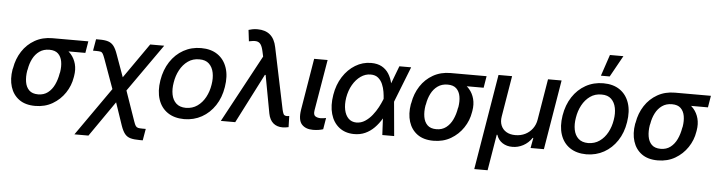

<svg xmlns="http://www.w3.org/2000/svg" viewBox="-54 -1036 5590 1498"><g transform="rotate(5 2741.0 -286.5)"><path d="M36.1 -258.8 39.1 -269.5Q51.3 -342.8 89.4 -401.4Q127.4 -460 187.5 -494.1Q247.6 -528.3 324.2 -528.3Q337.9 -525.4 348.1 -513.7Q358.4 -502 372.6 -488.5Q386.7 -475.1 411.1 -465.3Q450.2 -449.2 477.5 -417.7Q504.9 -386.2 516.4 -343.3Q527.8 -300.3 519 -249L517.1 -238.3Q506.8 -172.9 469 -116.2Q431.2 -59.6 371.8 -24.9Q312.5 9.8 236.3 9.8Q158.7 9.8 110.1 -25.6Q61.5 -61 42.5 -121.8Q23.4 -182.6 36.1 -258.8ZM153.8 -269.5 150.9 -258.8Q143.1 -210.9 149.7 -170.7Q156.2 -130.4 180.7 -106.2Q205.1 -82 251.5 -82Q295.9 -82 327.4 -106.2Q358.9 -130.4 377.9 -170.7Q397 -210.9 404.8 -258.8L407.7 -269.5Q415 -314.9 408.4 -352.8Q401.9 -390.6 378.2 -413.6Q354.5 -436.5 309.6 -436.5Q264.2 -436.5 231.9 -413.6Q199.7 -390.6 180.4 -352.8Q161.1 -314.9 153.8 -269.5ZM606 -528.3 590.8 -436.5H309.6L324.2 -528.3Z M561 204.1 869.1 -235.4H913.6L1017.6 63.5Q1025.4 86.9 1032.7 97.4Q1040 107.9 1052 110.6Q1064 113.3 1086.4 113.3H1111.8L1096.2 204.1H1071.8Q1027.3 204.1 1000 196.5Q972.7 189 955.3 167.5Q938 146 923.8 105.5L863.3 -73.2L670.9 204.1ZM841.3 -129.9 742.7 -403.3Q732.9 -430.2 726.1 -441.9Q719.2 -453.6 708.3 -456.3Q697.3 -459 673.3 -459H648.9L664.6 -549.8H689Q732.9 -550.3 759.5 -541.7Q786.1 -533.2 803.5 -510.7Q820.8 -488.3 835.4 -445.8L897.9 -272.5L1088.9 -545.9H1198.7L905.8 -129.9Z M1403.3 11.2Q1325.2 10.7 1273.2 -24.9Q1221.2 -60.5 1200 -124.8Q1178.7 -189 1192.4 -274.4Q1206.1 -358.4 1247.1 -420.9Q1288.1 -483.4 1350.1 -518.1Q1412.1 -552.7 1487.8 -552.7Q1565.9 -552.7 1617.7 -516.8Q1669.4 -481 1690.9 -416.5Q1712.4 -352.1 1698.2 -266.1Q1685.1 -182.6 1643.8 -120.4Q1602.5 -58.1 1540.8 -23.7Q1479 10.7 1403.3 11.2ZM1409.2 -77.6Q1460.4 -78.1 1498.5 -105Q1536.6 -131.8 1560.8 -176.5Q1585 -221.2 1593.3 -274.9Q1602.1 -326.2 1593.5 -369.1Q1585 -412.1 1557.6 -438.2Q1530.3 -464.4 1481.4 -463.9Q1430.7 -464.4 1392.3 -437Q1354 -409.7 1329.8 -364.7Q1305.7 -319.8 1297.4 -266.1Q1288.6 -215.3 1296.9 -172.4Q1305.2 -129.4 1332.8 -103.8Q1360.4 -78.1 1409.2 -77.6Z M2173.3 8.3Q2129.4 8.3 2100.6 -16.1Q2071.8 -40.5 2062 -90.3L1999.5 -427.7L1977.5 -517.1L1965.8 -570.3Q1958 -606 1945.6 -623.3Q1933.1 -640.6 1911.4 -643.3Q1889.6 -646 1854 -637.7L1843.3 -726.1Q1854.5 -730 1872.8 -733.6Q1891.1 -737.3 1912.6 -737.3Q1974.6 -737.3 2012 -705.6Q2049.3 -673.8 2062 -610.4L2162.6 -128.9Q2167 -109.4 2173.1 -96.2Q2179.2 -83 2199.7 -82.5Q2210.4 -83 2218.3 -84.5L2220.7 2.4Q2210 4.9 2197.3 6.6Q2184.6 8.3 2173.3 8.3ZM1689.9 0 2000.5 -576.2 2023.4 -387.7H2001L1802.7 0Z M2373 -545.9H2478.5L2411.1 -146.5Q2405.3 -110.4 2421.9 -99.6Q2438.5 -88.9 2462.9 -88.9Q2474.6 -88.9 2486.6 -90.8Q2498.5 -92.8 2505.9 -94.2L2491.2 -4.9Q2476.6 0 2456.5 3.4Q2436.5 6.8 2411.1 6.8Q2353.5 6.8 2323.5 -26.6Q2293.5 -60.1 2305.7 -140.6Z M2732.4 11.7Q2663.1 10.7 2616.2 -26.6Q2569.3 -64 2550.8 -129.2Q2532.2 -194.3 2546.4 -279.3Q2559.6 -359.9 2598.9 -421.4Q2638.2 -482.9 2695.6 -517.8Q2752.9 -552.7 2819.3 -552.7Q2869.1 -552.7 2903.1 -533.9Q2937 -515.1 2957.8 -482.4Q2978.5 -449.7 2988.3 -407.2L3026.4 -410.2L3022.9 -271L3047.4 0H2954.6L2940.4 -281.2Q2939 -306.2 2934.1 -336.9Q2929.2 -367.7 2917 -396.2Q2904.8 -424.8 2882.3 -443.6Q2859.9 -462.4 2823.2 -462.4Q2781.7 -462.4 2745.6 -437Q2709.5 -411.6 2683.8 -367.4Q2658.2 -323.2 2648.4 -265.6Q2640.1 -212.4 2648.9 -170.4Q2657.7 -128.4 2681.9 -104.2Q2706.1 -80.1 2743.7 -79.6Q2780.8 -79.6 2811.8 -99.9Q2842.8 -120.1 2867.4 -151.1Q2892.1 -182.1 2909.7 -215.3Q2927.2 -248.5 2937.5 -274.9L3040.5 -545.9H3132.8L3024.9 -271.5L2981 -133.3L2948.2 -129.9Q2923.3 -87.4 2891.6 -55.4Q2859.9 -23.4 2820.6 -5.6Q2781.2 12.2 2732.4 11.7Z M3155.3 -258.8 3158.2 -269.5Q3170.4 -342.8 3208.5 -401.4Q3246.6 -460 3306.6 -494.1Q3366.7 -528.3 3443.4 -528.3Q3457 -525.4 3467.3 -513.7Q3477.5 -502 3491.7 -488.5Q3505.9 -475.1 3530.3 -465.3Q3569.3 -449.2 3596.7 -417.7Q3624 -386.2 3635.5 -343.3Q3647 -300.3 3638.2 -249L3636.2 -238.3Q3626 -172.9 3588.1 -116.2Q3550.3 -59.6 3491 -24.9Q3431.6 9.8 3355.5 9.8Q3277.8 9.8 3229.2 -25.6Q3180.7 -61 3161.6 -121.8Q3142.6 -182.6 3155.3 -258.8ZM3272.9 -269.5 3270 -258.8Q3262.2 -210.9 3268.8 -170.7Q3275.4 -130.4 3299.8 -106.2Q3324.2 -82 3370.6 -82Q3415 -82 3446.5 -106.2Q3478 -130.4 3497.1 -170.7Q3516.1 -210.9 3523.9 -258.8L3526.9 -269.5Q3534.2 -314.9 3527.6 -352.8Q3521 -390.6 3497.3 -413.6Q3473.6 -436.5 3428.7 -436.5Q3383.3 -436.5 3351.1 -413.6Q3318.8 -390.6 3299.6 -352.8Q3280.3 -314.9 3272.9 -269.5ZM3725.1 -528.3 3710 -436.5H3428.7L3443.4 -528.3Z M3692.4 202.1 3816.9 -545.9H3923.3L3870.1 -225.6Q3863.3 -185.5 3876 -154.8Q3888.7 -124 3917.5 -106.9Q3946.3 -89.8 3988.3 -89.8Q4030.8 -89.8 4065.2 -106.9Q4099.6 -124 4122.3 -154.8Q4145 -185.5 4151.4 -225.6L4204.6 -545.9H4311L4220.2 0H4115.7L4130.4 -80.1H4125.5Q4098.1 -39.6 4057.4 -17.8Q4016.6 3.9 3972.7 3.4Q3929.2 3.9 3895.5 -17.8Q3861.8 -39.6 3848.6 -80.1H3843.8L3796.9 202.1Z M4553.2 11.2Q4475.1 10.7 4423.1 -24.9Q4371.1 -60.5 4349.9 -124.8Q4328.6 -189 4342.3 -274.4Q4356 -358.4 4397 -420.9Q4438 -483.4 4500 -518.1Q4562 -552.7 4637.7 -552.7Q4715.8 -552.7 4767.6 -516.8Q4819.3 -481 4840.8 -416.5Q4862.3 -352.1 4848.1 -266.1Q4835 -182.6 4793.7 -120.4Q4752.4 -58.1 4690.7 -23.7Q4628.9 10.7 4553.2 11.2ZM4559.1 -77.6Q4610.4 -78.1 4648.4 -105Q4686.5 -131.8 4710.7 -176.5Q4734.9 -221.2 4743.2 -274.9Q4752 -326.2 4743.4 -369.1Q4734.9 -412.1 4707.5 -438.2Q4680.2 -464.4 4631.3 -463.9Q4580.6 -464.4 4542.2 -437Q4503.9 -409.7 4479.7 -364.7Q4455.6 -319.8 4447.3 -266.1Q4438.5 -215.3 4446.8 -172.4Q4455.1 -129.4 4482.7 -103.8Q4510.3 -78.1 4559.1 -77.6ZM4613.3 -609.9 4669.4 -776.9H4774.9L4682.1 -609.9Z M4912.1 -258.8 4915 -269.5Q4927.2 -342.8 4965.3 -401.4Q5003.4 -460 5063.5 -494.1Q5123.5 -528.3 5200.2 -528.3Q5213.9 -525.4 5224.1 -513.7Q5234.4 -502 5248.5 -488.5Q5262.7 -475.1 5287.1 -465.3Q5326.2 -449.2 5353.5 -417.7Q5380.9 -386.2 5392.3 -343.3Q5403.8 -300.3 5395 -249L5393.1 -238.3Q5382.8 -172.9 5345 -116.2Q5307.1 -59.6 5247.8 -24.9Q5188.5 9.8 5112.3 9.8Q5034.7 9.8 4986.1 -25.6Q4937.5 -61 4918.5 -121.8Q4899.4 -182.6 4912.1 -258.8ZM5029.8 -269.5 5026.9 -258.8Q5019 -210.9 5025.6 -170.7Q5032.2 -130.4 5056.6 -106.2Q5081.1 -82 5127.4 -82Q5171.9 -82 5203.4 -106.2Q5234.9 -130.4 5253.9 -170.7Q5272.9 -210.9 5280.8 -258.8L5283.7 -269.5Q5291 -314.9 5284.4 -352.8Q5277.8 -390.6 5254.2 -413.6Q5230.5 -436.5 5185.5 -436.5Q5140.1 -436.5 5107.9 -413.6Q5075.7 -390.6 5056.4 -352.8Q5037.1 -314.9 5029.8 -269.5ZM5481.9 -528.3 5466.8 -436.5H5185.5L5200.2 -528.3Z"/></g></svg>

Font: Inter Tight Medium
Style: Italic
Weight: 500
Italic angle: -9.39999°
Designer: Rasmus Andersson
Foundry: rsms
Version: Version 3.004